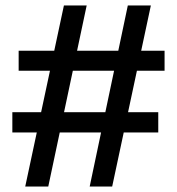

<svg xmlns="http://www.w3.org/2000/svg" viewBox="-20 -680 645 700"><path d="M307 0 446 -660H530L389 0ZM25 -197V-271H557V-197ZM72 0 213 -660H296L156 0ZM48 -422V-495H580V-422Z"/></svg>

Font: Bricolage Grotesque 96pt ExtraBold
Style: Regular
Weight: 400
Version: Version 1.001;gftools[0.9.33.dev8+g029e19f]